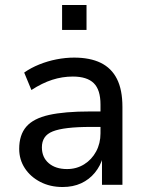

<svg xmlns="http://www.w3.org/2000/svg" viewBox="-20 -741 586 770"><path d="M231 9Q181 9 141.5 -11.5Q102 -32 79.5 -66.5Q57 -101 57 -144Q57 -200 85.5 -233Q114 -266 176.5 -280Q239 -294 341 -294H397V-232H344Q290 -232 252 -227.5Q214 -223 191.5 -214Q169 -205 158.5 -189Q148 -173 148 -150Q148 -110 175.5 -86.5Q203 -63 249 -63Q287 -63 317.5 -82Q348 -101 365.5 -133.5Q383 -166 383 -206V-322Q383 -381 356 -407.5Q329 -434 272 -434Q230 -434 189.5 -421Q149 -408 106 -380L77 -450Q104 -469 137.5 -482.5Q171 -496 207 -503Q243 -510 277 -510Q341 -510 384 -489Q427 -468 449 -424.5Q471 -381 471 -312V0H389V-111H393Q383 -76 360.5 -48.5Q338 -21 305.5 -6Q273 9 231 9ZM229 -621V-721H327V-621Z"/></svg>

Font: Nunitoga
Style: Medium
Weight: 500
Designer: Vernon Adams
Foundry: Vernon Adams
Version: Version 1.0